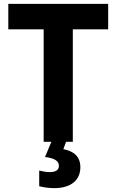

<svg xmlns="http://www.w3.org/2000/svg" viewBox="-20 -734 603 994"><path d="M206 0H246L213 79C259 84 285 98 285 124C285 146 269 157 237 157C221 157 202 154 183 149V230C204 236 235 240 261 240C349 240 396 197 396 132C396 77 363 49 308 38L322 0H357V-582H540V-714H23V-582H206Z"/></svg>

Font: Noto Sans Mono SemiCondensed ExtraBold
Style: Regular
Weight: 800
Width: 4
Designer: Monotype Design Team
Foundry: Monotype Imaging Inc.
Version: Version 2.014